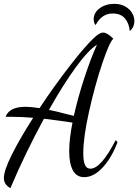

<svg xmlns="http://www.w3.org/2000/svg" viewBox="-37 -889 717 996"><path d="M-17 35Q-17 -4 24.5 -87Q66 -170 135 -278Q74 -283 27 -283H-8Q11 -335 96 -335Q123 -335 168 -328Q245 -444 324.5 -546.5Q404 -649 450 -692Q479 -720 498 -720Q519 -720 551 -688Q531 -672 493 -558.5Q455 -445 425 -310.5Q395 -176 395 -94Q395 -54 403.5 -34Q412 -14 432 -14Q487 -14 563 -162L573 -152Q542 -70 495.5 -20Q449 30 400 30Q360 30 341 -5.5Q322 -41 322 -104Q322 -168 339 -253Q275 -263 191 -273Q93 -93 17 87Q-17 68 -17 35ZM466 -657Q421 -629 355.5 -539Q290 -449 217 -319Q257 -311 301 -299L346 -288Q367 -382 400 -483Q433 -584 466 -657ZM547 -819Q491 -819 459 -759Q449 -770 449 -789Q449 -823 480 -846Q511 -869 556 -869Q590 -869 613.5 -855Q637 -841 648.5 -821Q660 -801 660 -782Q660 -746 636 -728Q633 -767 611.5 -793Q590 -819 547 -819Z"/></svg>

Font: Dancing Script
Style: Regular
Weight: 400
Designer: Pablo Impallari
Foundry: Pablo Impallari
Version: Version 2.000